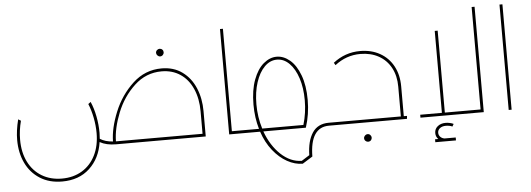

<svg xmlns="http://www.w3.org/2000/svg" viewBox="-57 -891 3610 1305"><g transform="rotate(-5 1748.0 -238.5)"><path d="M1319 -173V0H707Q641 0 597 -25Q581 85 508.5 152.5Q436 220 321 220Q233 220 169.5 179.5Q106 139 73 69.5Q40 0 40 -88Q40 -151 59 -227L77 -216Q60 -151 60 -88Q60 -1 92.5 64Q125 129 184 164.5Q243 200 321 200Q399 200 458 164.5Q517 129 549.5 64Q582 -1 582 -88Q582 -139 571.5 -192.5Q561 -246 543 -289L560 -302Q580 -257 591 -200Q602 -143 602 -88Q602 -75 600 -47Q636 -24 688 -21Q689 -111 734 -221Q779 -331 863 -409Q947 -487 1060 -487Q1142 -487 1200.5 -444.5Q1259 -402 1289 -330.5Q1319 -259 1319 -173ZM1299 -20V-173Q1299 -260 1269.5 -327Q1240 -394 1185.5 -430.5Q1131 -467 1058 -467Q952 -467 872.5 -393Q793 -319 751 -213.5Q709 -108 708 -20ZM1032 -595Q1032 -606 1040 -613.5Q1048 -621 1058 -621Q1069 -621 1076.5 -613.5Q1084 -606 1084 -595Q1084 -585 1076.5 -577Q1069 -569 1058 -569Q1048 -569 1040 -577Q1032 -585 1032 -595Z M1608 -10Q1608 -5 1604.5 -2.5Q1601 0 1588 0H1479V-719H1499V-20H1588Q1601 -20 1604.5 -17.5Q1608 -15 1608 -10Z M2188 -10Q2188 -5 2184.5 -2.5Q2181 0 2168 0H2160Q2031 0 2029 199L1960 242Q1907 242 1854.5 213Q1802 184 1758.5 129.5Q1715 75 1690 0H1588Q1575 0 1571.5 -2.5Q1568 -5 1568 -10Q1568 -15 1571.5 -17.5Q1575 -20 1588 -20H1684Q1661 -97 1661 -187Q1661 -286 1687.5 -356.5Q1714 -427 1756.5 -462.5Q1799 -498 1846 -498Q1893 -498 1935.5 -462.5Q1978 -427 2004.5 -356.5Q2031 -286 2031 -187Q2031 -89 2002 0H1712Q1748 99 1813 160Q1878 221 1955 222L2009 188Q2011 91 2048 35.5Q2085 -20 2160 -20H2168Q2181 -20 2184.5 -17.5Q2188 -15 2188 -10ZM1706 -20H1987Q2011 -100 2011 -187Q2011 -271 1989.5 -337Q1968 -403 1930.5 -440.5Q1893 -478 1846 -478Q1799 -478 1761.5 -440.5Q1724 -403 1702.5 -337Q1681 -271 1681 -187Q1681 -100 1706 -20Z M2694 -20 2692 0H2168Q2155 0 2151.5 -2.5Q2148 -5 2148 -10Q2148 -15 2151.5 -17.5Q2155 -20 2168 -20H2652V-223Q2652 -297 2622.5 -352Q2593 -407 2539 -437Q2485 -467 2414 -467Q2318 -467 2240 -406L2230 -423Q2312 -487 2414 -487Q2491 -487 2549.5 -454Q2608 -421 2640 -361.5Q2672 -302 2672 -223V-20ZM2390 106Q2390 96 2398 88Q2406 80 2416 80Q2427 80 2434.5 88Q2442 96 2442 106Q2442 117 2434.5 124.5Q2427 132 2416 132Q2406 132 2398 124.5Q2390 117 2390 106Z M3216 -719V0H2784V-20H2932V-579H2952V-20H3196V-719ZM3011 155V175H2870V155H2892Q2875 138 2875 113Q2875 85 2896.5 67.5Q2918 50 2951 50Q2965 50 2980.5 53.5Q2996 57 3005 62L2995 79Q2988 75 2975.5 72.5Q2963 70 2951 70Q2926 70 2910.5 82Q2895 94 2895 113Q2895 129 2906 140.5Q2917 152 2934 155Z M3386 -719H3406V0H3386Z"/></g></svg>

Font: Montserrat-Arabic Thin
Style: Regular
Weight: 250
Designer: Mohamed Gaber
Foundry: Kief Type Foundry
Version: Version 5.008